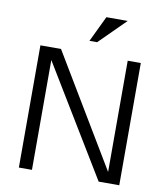

<svg xmlns="http://www.w3.org/2000/svg" viewBox="-97 -1002 940 1083"><g transform="rotate(10 372.5 -460.5)"><path d="M85 0H160V-629L542 0H660V-700H585V-63L203 -700H85ZM353 -773H397L546 -921H424Z"/></g></svg>

Font: Absans
Style: Regular
Weight: 400
Designer: Valerio Monopoli
Version: Version 1.200;Glyphs 3.2 (3217)